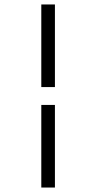

<svg xmlns="http://www.w3.org/2000/svg" viewBox="-20 -770 431 860"><path d="M226 -300V70H165V-300ZM165 -380V-750H226V-380Z"/></svg>

Font: Snippet
Style: Regular
Weight: 400
Designer: Gesine Todt
Foundry: Gesine Todt
Version: Version 1.000